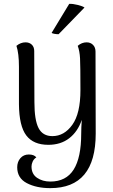

<svg xmlns="http://www.w3.org/2000/svg" viewBox="-20 -740 587 993"><path d="M475 -49Q475 233 240 233Q168 233 118.5 207Q69 181 69 125Q69 97 85.5 78Q102 59 129 59Q156 59 168 74Q155 82 149 95.5Q143 109 143 121Q143 160 171.5 179.5Q200 199 240 199Q322 199 361 137Q400 75 400 -48Q400 -81 403 -120Q382 -59 338 -25Q294 9 230 9Q153 9 116 -39.5Q79 -88 78 -201V-395Q78 -464 65 -503Q87 -521 112 -521Q132 -521 144.5 -509Q157 -497 157 -476L158 -211Q158 -119 179.5 -77.5Q201 -36 251 -36Q312 -36 354 -94.5Q396 -153 396 -274Q396 -400 394 -438Q392 -476 382 -503Q403 -521 428 -521Q448 -521 461 -508Q474 -495 474 -473ZM283 -563Q273 -563 261.5 -565Q250 -567 247 -570L338 -720Q356 -721 382 -714.5Q408 -708 417 -701Z"/></svg>

Font: Arima Madurai
Style: Regular
Weight: 400
Designer: Joana Correia and Natanael Gama
Foundry: NDISCOVER
Version: Version 1.020